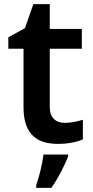

<svg xmlns="http://www.w3.org/2000/svg" viewBox="-20 -681 446 922"><path d="M291 -91C249 -91 219 -115 219 -166V-447H373V-542H219V-661H140L100 -546L20 -502V-447H93V-165C93 -28 166 10 259 10C306 10 351 1 378 -12V-106C353 -98 322 -91 291 -91ZM307 71V61H189C184 104 167 172 154 208V221H227C261 172 291 112 307 71Z"/></svg>

Font: Noto Sans Arabic UI SmBd
Style: Regular
Weight: 600
Designer: Monotype Design Team, Nadine Chahine and Nizar Qandah
Foundry: Monotype Imaging Inc.
Version: Version 2.010